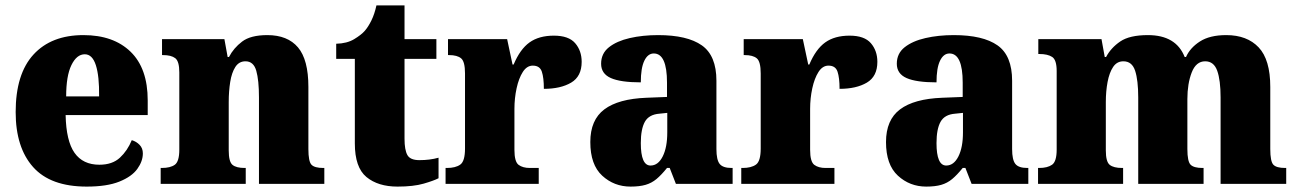

<svg xmlns="http://www.w3.org/2000/svg" viewBox="-20 -681 4805 711"><path d="M301 10Q167 10 102.5 -62.5Q38 -135 38 -266Q38 -407 104 -479Q170 -551 289 -551Q400 -551 463.5 -489.5Q527 -428 527 -309V-255H223Q225 -159 256 -115Q287 -71 348 -71Q396 -71 424 -97Q452 -123 468 -162Q485 -157 497 -144.5Q509 -132 509 -113Q509 -84 488.5 -55.5Q468 -27 422 -8.5Q376 10 301 10ZM347 -324Q348 -399 335 -439.5Q322 -480 294 -480Q264 -480 244.5 -440Q225 -400 225 -324Z M575 0V-59H579Q611 -59 627.5 -71Q644 -83 644 -127V-413Q644 -454 629 -465.5Q614 -477 584 -477H580V-536H811L823 -470H828Q845 -503 876.5 -527Q908 -551 970 -551Q1045 -551 1083.5 -505.5Q1122 -460 1122 -359V-129Q1122 -83 1133.5 -71Q1145 -59 1177 -59H1181V0H939V-320Q939 -384 929 -419Q919 -454 889 -454Q865 -454 851.5 -433Q838 -412 832.5 -377.5Q827 -343 827 -303V-124Q827 -82 841 -70.5Q855 -59 886 -59H890V0Z M1452 10Q1380 10 1337 -25.5Q1294 -61 1294 -150V-463H1225V-519Q1265 -520 1291.5 -536Q1318 -552 1331 -567Q1344 -582 1355.5 -605.5Q1367 -629 1374 -661H1478V-536H1596V-463H1478V-167Q1478 -126 1488.5 -107Q1499 -88 1533 -88Q1572 -88 1604 -97V-21Q1587 -12 1549 -1Q1511 10 1452 10Z M1630 0V-59H1635Q1667 -59 1684.5 -71.5Q1702 -84 1702 -131V-409Q1702 -453 1687.5 -465Q1673 -477 1643 -477H1639V-536H1858L1878 -442H1882Q1906 -499 1941 -524Q1976 -549 2031 -549Q2086 -549 2110 -521Q2134 -493 2134 -452Q2134 -398 2095 -375Q2056 -352 1994 -352Q1994 -393 1986.5 -415.5Q1979 -438 1953 -438Q1931 -438 1916 -414.5Q1901 -391 1893 -354Q1885 -317 1885 -278V-126Q1885 -82 1900.5 -70.5Q1916 -59 1942 -59H1975V0Z M2315 10Q2254 10 2210 -30.5Q2166 -71 2166 -155Q2166 -237 2218 -276Q2270 -315 2374 -319L2450 -322V-375Q2450 -483 2401 -483Q2379 -483 2366 -456Q2353 -429 2353 -376Q2278 -376 2242 -392Q2206 -408 2206 -445Q2206 -483 2235 -506Q2264 -529 2312 -540Q2360 -551 2417 -551Q2525 -551 2579 -513Q2633 -475 2633 -382V-129Q2633 -89 2645 -74Q2657 -59 2689 -59H2693V0H2483L2460 -59H2450Q2429 -33 2411 -18Q2393 -3 2370.5 3.5Q2348 10 2315 10ZM2389 -68Q2417 -68 2434 -101.5Q2451 -135 2451 -191V-263L2422 -260Q2383 -257 2368 -230Q2353 -203 2353 -151Q2353 -68 2389 -68Z M2725 0V-59H2730Q2762 -59 2779.5 -71.5Q2797 -84 2797 -131V-409Q2797 -453 2782.5 -465Q2768 -477 2738 -477H2734V-536H2953L2973 -442H2977Q3001 -499 3036 -524Q3071 -549 3126 -549Q3181 -549 3205 -521Q3229 -493 3229 -452Q3229 -398 3190 -375Q3151 -352 3089 -352Q3089 -393 3081.5 -415.5Q3074 -438 3048 -438Q3026 -438 3011 -414.5Q2996 -391 2988 -354Q2980 -317 2980 -278V-126Q2980 -82 2995.5 -70.5Q3011 -59 3037 -59H3070V0Z M3410 10Q3349 10 3305 -30.5Q3261 -71 3261 -155Q3261 -237 3313 -276Q3365 -315 3469 -319L3545 -322V-375Q3545 -483 3496 -483Q3474 -483 3461 -456Q3448 -429 3448 -376Q3373 -376 3337 -392Q3301 -408 3301 -445Q3301 -483 3330 -506Q3359 -529 3407 -540Q3455 -551 3512 -551Q3620 -551 3674 -513Q3728 -475 3728 -382V-129Q3728 -89 3740 -74Q3752 -59 3784 -59H3788V0H3578L3555 -59H3545Q3524 -33 3506 -18Q3488 -3 3465.5 3.5Q3443 10 3410 10ZM3484 -68Q3512 -68 3529 -101.5Q3546 -135 3546 -191V-263L3517 -260Q3478 -257 3463 -230Q3448 -203 3448 -151Q3448 -68 3484 -68Z M3824 0V-59H3828Q3859 -59 3876 -71Q3893 -83 3893 -127V-418Q3893 -459 3876.5 -470Q3860 -481 3829 -481H3825V-536H4059L4071 -470H4076Q4094 -504 4128.5 -527.5Q4163 -551 4231 -551Q4335 -551 4367 -470H4372Q4387 -504 4423.5 -527.5Q4460 -551 4521 -551Q4598 -551 4641 -505.5Q4684 -460 4684 -359V-129Q4684 -83 4695.5 -71Q4707 -59 4739 -59H4743V0H4500V-320Q4500 -384 4487.5 -419Q4475 -454 4443 -454Q4409 -454 4393 -412.5Q4377 -371 4377 -314V-129Q4377 -83 4389 -71Q4401 -59 4433 -59H4437V0H4195V-320Q4195 -384 4183.5 -419Q4172 -454 4140 -454Q4116 -454 4102 -433Q4088 -412 4081.5 -377.5Q4075 -343 4075 -303V-124Q4075 -82 4089.5 -70.5Q4104 -59 4135 -59H4139V0Z"/></svg>

Font: Noto Serif Lao SemiCondensed Black
Style: Regular
Weight: 900
Width: 4
Designer: Monotype Design Team
Foundry: Monotype Imaging Inc.
Version: Version 2.003; ttfautohint (v1.8.4.7-5d5b)